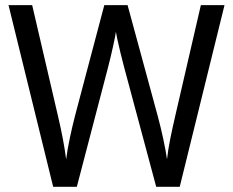

<svg xmlns="http://www.w3.org/2000/svg" viewBox="-20 -717 895 737"><path d="M751 -697.3H841.8L669.9 0H579.6L457 -457Q449.7 -484.9 442.6 -513.4Q435.5 -542 430.9 -564Q426.3 -585.9 424.8 -594.7Q423.3 -581.5 414.3 -540.3Q405.3 -499 393.6 -454.1L274.9 0H184.1L12.7 -697.3H103.5L202.6 -271.5Q224.6 -178.2 233.9 -105.5Q238.8 -143.6 248.3 -188.5Q257.8 -233.4 269 -276.4L380.4 -697.3H469.7L585 -273.4Q597.2 -228 606.7 -183.6Q616.2 -139.2 621.1 -105.5Q625 -141.6 633.5 -184.1Q642.1 -226.6 652.8 -272.5Z"/></svg>

Font: Lunasima
Style: Regular
Weight: 400
Designer: The DocRepair Project, Monotype Design Team
Foundry: Google
Version: Version 2.009